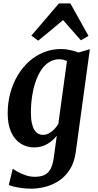

<svg xmlns="http://www.w3.org/2000/svg" viewBox="-20 -853 573 1124"><path d="M423.5 37.5Q415 99.5 388 140.8Q361 182 323 206.5Q285 231 243.2 241.2Q201.5 251.5 162.5 251.5Q134.5 251.5 108.2 248Q82 244.5 61.8 239.5Q41.5 234.5 31.5 229.5L55 134.5Q62.5 141 82.5 152.2Q102.5 163.5 129.2 172.8Q156 182 183 182Q215.5 182 238.2 172.2Q261 162.5 275 137.8Q289 113 295 68.5L312.5 -59Q295.5 -37 274.5 -21.5Q253.5 -6 229.8 2Q206 10 180 10Q137 10 101.8 -12Q66.5 -34 45.8 -78.2Q25 -122.5 25 -189Q25 -251.5 40.2 -308Q55.5 -364.5 83.5 -411.5Q111.5 -458.5 150.2 -493.2Q189 -528 236.5 -547Q284 -566 337.5 -566Q364.5 -566 393.2 -559.5Q422 -553 439.5 -545.5L506 -565ZM372 -496Q363.5 -500 352.8 -503Q342 -506 326 -506Q294 -506 267.8 -489.5Q241.5 -473 221.8 -443.8Q202 -414.5 188.5 -375Q175 -335.5 168 -289.5Q161 -243.5 161 -194.5Q161 -157 166.5 -131.8Q172 -106.5 181.8 -91.5Q191.5 -76.5 204 -70Q216.5 -63.5 231 -63.5Q249 -63.5 266 -72.2Q283 -81 297.2 -95.8Q311.5 -110.5 321.5 -128ZM203.5 -615 163.5 -644.5 325 -833H392L498 -643L453.5 -617Q428 -646.5 401.5 -676.2Q375 -706 349 -735.5Q313.5 -705 277.2 -675.2Q241 -645.5 203.5 -615Z"/></svg>

Font: Merriweather 24pt SemiCondensed
Style: Bold Italic
Weight: 700
Width: 4
Italic angle: -7.8°
Designer: Eben Sorkin
Foundry: Eben Sorkin
Version: Version 2.101